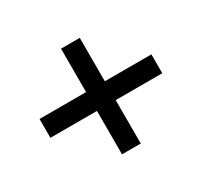

<svg xmlns="http://www.w3.org/2000/svg" viewBox="-115 -721 856 816"><g transform="rotate(-30 313.0 -313.0)"><path d="M359.5 -53H267.5V-266H39V-358.5H267.5V-571.5H359.5V-358.5H588V-266H359.5Z"/></g></svg>

Font: Acari Sans
Style: Bold
Weight: 700
Designer: Alfredo Marco Pradil and Stefan Peev (font) & Cristiano Sobral (main changes)
Foundry: Alfredo Marco Pradil and Stefan Peev (font) & Cristiano Sobral (main changes)
Version: Version 1.063; ttfautohint (v1.8.3)